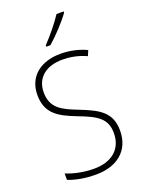

<svg xmlns="http://www.w3.org/2000/svg" viewBox="-175 -1030 839 1121"><g transform="rotate(-20 244.5 -470.0)"><path d="M368 -942V-950H324C294 -904 245 -844 202 -799V-791H228C275 -831 336 -897 368 -942ZM440 -184C440 -298 370 -335 256 -380C163 -416 97 -446 97 -545C97 -639 167 -688 264 -688C309 -688 360 -680 412 -656L426 -689C379 -711 324 -724 265 -724C146 -724 57 -661 57 -543C57 -427 130 -388 233 -348C343 -306 401 -275 401 -183C401 -80 328 -26 223 -26C157 -26 96 -40 50 -59V-19C94 -2 150 10 222 10C349 10 440 -57 440 -184Z"/></g></svg>

Font: Noto Sans Thai SemCond ExtLt
Style: Regular
Weight: 200
Width: 4
Designer: Monotype Design Team
Foundry: Monotype Imaging Inc.
Version: Version 2.002